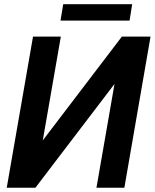

<svg xmlns="http://www.w3.org/2000/svg" viewBox="-20 -883 728 903"><path d="M181.2 -222.7 553.2 -710.9H688L564.9 0H433.6L518.6 -488.3L146.5 0H11.7L135.3 -710.9H266.1ZM601.6 -863.3 589.4 -786.1H264.6L277.3 -863.3Z"/></svg>

Font: Roboto SemiBold
Style: Italic
Weight: 600
Designer: Christian Robertson
Foundry: Google
Version: Version 3.009; 2024